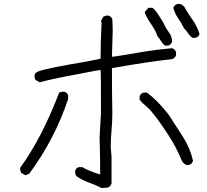

<svg xmlns="http://www.w3.org/2000/svg" viewBox="-20 -867 1040 964"><path d="M929 -39H915Q900 -46 893 -60Q866 -126 828 -185Q754 -299 720 -328Q691 -353 681 -366V-383Q686 -398 701 -402H718Q772 -362 827 -291Q862 -236 898.5 -180Q935 -124 949 -59Q944 -44 929 -39ZM108 13 86 1Q81 -9 81 -24Q190 -174 277 -402Q287 -407 302 -407Q319 -401 322 -388V-370Q256 -170 127 5ZM490 77Q459 61 425 49Q391 37 362 16Q357 6 357 -8Q361 -24 376 -28H393Q424 -9 483 9Q483 -85 480 -179L487 -299Q487 -500 485 -516Q479 -516 383 -497Q256 -474 179 -454L158 -466Q153 -474 153 -491Q155 -497 161 -502Q171 -515 328 -543Q409 -556 485 -572Q485 -662 490 -752L487 -762L499 -783Q508 -789 524 -789Q539 -784 544 -770L546 -717L542 -582Q555 -582 699 -607Q772 -619 844 -625Q859 -620 864 -605V-590Q859 -575 844 -570Q736 -559 542 -525Q542 -412 544 -299Q544 -255 540 -214Q536 -173 536 -127L540 -79V55Q535 70 520 75ZM962 -677H947Q934 -685 925 -699Q916 -713 904 -725Q891 -751 874.5 -775Q858 -799 850 -828Q856 -842 870 -847H887L904 -835Q923 -801 946.5 -768Q970 -735 982 -696Q977 -682 962 -677ZM825 -638H809Q797 -646 789 -660Q781 -674 771 -685Q760 -716 739 -745.5Q718 -775 706 -806L725 -828H746Q763 -813 775.5 -792.5Q788 -772 801 -752Q811 -727 827.5 -705.5Q844 -684 844 -658Q839 -643 825 -638Z"/></svg>

Font: Yozai
Style: Regular
Weight: 400
Designer: LXGW / Y.OzVox
Foundry: LXGW / Y.OzVox
Version: Version 0.861;October 22, 2024